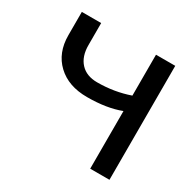

<svg xmlns="http://www.w3.org/2000/svg" viewBox="-129 -682 808 810"><g transform="rotate(30 274.5 -277.5)"><path d="M502 -555.2V0H408.2V-280.8Q340.8 -254.9 245.1 -254.9Q154.3 -254.9 100.6 -305.7Q46.9 -356.4 46.9 -441.9V-555.2H141.1V-448.2Q141.1 -392.6 170.2 -361.3Q199.2 -330.1 251 -330.1Q334 -330.1 408.2 -356V-555.2Z"/></g></svg>

Font: LT Superior Med
Style: Regular
Weight: 500
Designer: Daniel Lyons
Foundry: LyonsType
Version: Version 1.000